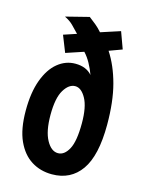

<svg xmlns="http://www.w3.org/2000/svg" viewBox="-107 -742 614 821"><g transform="rotate(15 200.0 -332.0)"><path d="M204 14Q153 14 113 -11Q73 -36 49.5 -87.5Q26 -139 26 -221Q26 -301 46.5 -356.5Q67 -412 102 -440.5Q137 -469 180 -469Q228 -469 254 -439Q245 -464 232 -487.5Q219 -511 203 -528L125 -502L96 -575L153 -594Q137 -611 122 -626Q107 -641 84 -652L187 -678Q204 -665 217.5 -654Q231 -643 246 -626L332 -654L359 -580L302 -559Q338 -504 358 -429Q378 -354 378 -252Q378 -115 332.5 -50.5Q287 14 204 14ZM206 -80Q234 -80 253 -115Q272 -150 272 -230Q272 -302 251.5 -339Q231 -376 204 -376Q176 -376 154.5 -340.5Q133 -305 133 -230Q133 -158 154.5 -119Q176 -80 206 -80Z"/></g></svg>

Font: Inconsolata Condensed ExtraBold
Style: Regular
Weight: 800
Width: 3
Monospace: yes
Designer: Raph Levien, Cyreal, Brenton Simpson
Foundry: Raph Levien, Cyreal, Google
Version: Version 3.001; ttfautohint (v1.8.2.53-6de2)